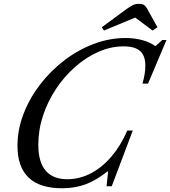

<svg xmlns="http://www.w3.org/2000/svg" viewBox="-20 -970 887 1000"><path d="M303.5 10.5Q187 10.5 129 -45Q71 -100.5 71 -210.5Q71 -294.5 102.2 -376Q133.5 -457.5 188.2 -529Q243 -600.5 314.5 -655.2Q386 -710 467.8 -741Q549.5 -772 634 -772Q681.5 -772 722 -760.8Q762.5 -749.5 789.5 -729.5L825 -761.5H847L751 -534.5H722Q730 -562 733.5 -585Q737 -608 737 -627.5Q737 -680.5 709.5 -704.5Q682 -728.5 624 -728.5Q557.5 -728.5 493 -700.2Q428.5 -672 371.8 -622Q315 -572 271.8 -507Q228.5 -442 204 -367.5Q179.5 -293 179.5 -216.5Q179.5 -126.5 217.5 -81.5Q255.5 -36.5 330.5 -36.5Q394 -36.5 452.8 -67Q511.5 -97.5 560.2 -154.5Q609 -211.5 643 -290H671.5L562 0H535L543 -76.5H539Q480 -30 425.2 -9.8Q370.5 10.5 303.5 10.5ZM521.5 -811 510 -828 640 -923.5Q657.5 -936 671.2 -943Q685 -950 703.5 -950Q721 -950 730 -944Q739 -938 747 -923.5L800 -828L774.5 -811L684.5 -878.5Z"/></svg>

Font: Libre Caslon Text
Style: Italic
Weight: 400
Italic angle: -22.583°
Designer: Pablo Impallari, Rodrigo Fuenzalida, Katja Schimmel
Foundry: Pablo Impallari, Rodrigo Fuenzalida
Version: Version 2.000